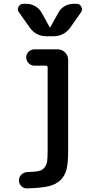

<svg xmlns="http://www.w3.org/2000/svg" viewBox="-20 -785 540 1033"><path d="M140.6 -635.7 82 -718.8Q71.3 -732.4 79.6 -748.5Q87.9 -764.6 106.4 -764.6H121.1Q147.5 -764.6 169.9 -751.5Q192.4 -738.3 205.1 -714.8L248 -637.7Q248 -636.7 249 -636.7Q250 -636.7 250 -637.7L293 -714.8Q304.7 -738.3 327.1 -751.5Q349.6 -764.6 377 -764.6H391.6Q409.2 -764.6 417.5 -749Q425.8 -733.4 416 -718.8L357.4 -635.7Q323.2 -589.8 266.6 -589.8H231.4Q173.8 -589.8 140.6 -635.7ZM127 140.6Q166 139.6 186.5 135.7Q207 131.8 218.8 117.2Q230.5 102.5 233.4 84.5Q236.3 66.4 236.3 27.3V-423.8Q236.3 -431.6 226.6 -431.6H165Q147.5 -431.6 134.3 -444.8Q121.1 -458 121.1 -476.1Q121.1 -494.1 134.3 -506.8Q147.5 -519.5 165 -519.5H290Q313.5 -519.5 330.1 -502.9Q346.7 -486.3 346.7 -462.9V27.3Q346.7 88.9 338.4 124.5Q330.1 160.2 304.7 184.6Q279.3 209 238.3 217.8Q197.3 226.6 126 228.5Q108.4 229.5 95.2 216.8Q82 204.1 82 185.5Q82 167 95.2 154.3Q108.4 141.6 127 140.6Z"/></svg>

Font: Rounded Mgen+ 2m medium
Style: Regular
Weight: 500
Designer: [Source Han Sans]
Ryoko NISHIZUKA  (kana & ideographs); Paul D. Hunt (Latin, Greek & Cyrillic); Wenlong ZHANG  (bopomofo
Version: Version 1.059.20150602